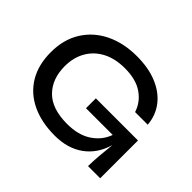

<svg xmlns="http://www.w3.org/2000/svg" viewBox="-142 -888 1128 1128"><g transform="rotate(45 421.5 -324.0)"><path d="M415 12Q304 12 222.5 -27Q141 -66 96.5 -140Q52 -214 52 -319Q52 -424 99.5 -500.5Q147 -577 231.5 -618.5Q316 -660 427 -660Q523 -660 594.5 -630.5Q666 -601 708 -547Q750 -493 756 -420H651Q631 -483 575 -521.5Q519 -560 427 -560Q346 -560 288 -529.5Q230 -499 199 -444.5Q168 -390 168 -319Q168 -213 230 -150.5Q292 -88 418 -88Q510 -88 570 -127.5Q630 -167 653 -232H431V-314H781V0H680Q680 -38 684.5 -89.5Q689 -141 694 -189Q666 -92 593.5 -40Q521 12 415 12Z"/></g></svg>

Font: Syne SemiBold
Style: Regular
Weight: 600
Designer: Lucas Descroix
Foundry: Bonjour Monde
Version: Version 2.200; ttfautohint (v1.8.4)